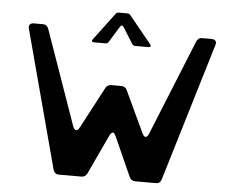

<svg xmlns="http://www.w3.org/2000/svg" viewBox="-61 -1039 1356 1112"><g transform="rotate(5 616.5 -482.5)"><path d="M74 -828Q70 -843 77.5 -851.5Q85 -860 100 -860H154Q177 -860 186 -835L379 -287Q386 -268 396.5 -265.5Q407 -263 418 -283L545 -523Q556 -543 579 -543H635Q660 -543 669 -523L783 -280Q792 -261 802.5 -261.5Q813 -262 821 -282L1045 -835Q1055 -860 1078 -860H1133Q1148 -860 1156 -851.5Q1164 -843 1159 -828L917 -25Q910 0 885 0H764Q741 0 731 -22L629 -250Q611 -290 592 -250L485 -21Q474 0 451 0H320Q296 0 288 -26ZM567 -956Q574 -965 585 -965H635Q645 -965 653 -956L781 -799Q788 -791 785 -786Q782 -781 772 -781H696Q684 -781 678 -791L620 -884Q609 -900 599 -884L541 -791Q535 -781 523 -781H458Q436 -781 449 -799Z"/></g></svg>

Font: OpenDyslexic 3
Style: Regular
Weight: 400
Designer: Abelardo Gonzalez
Version: Version 1.000;PS 001.001;hotconv 1.0.56